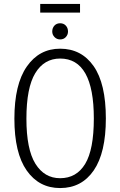

<svg xmlns="http://www.w3.org/2000/svg" viewBox="-20 -943 610 974"><path d="M517 -342Q517 -168 455.5 -78.5Q394 11 285 11Q178 11 115.5 -78Q53 -167 53 -341Q53 -515 116 -605.5Q179 -696 285 -696Q393 -696 455 -607.5Q517 -519 517 -342ZM114 -341Q114 -186 159.5 -112.5Q205 -39 285 -39Q368 -39 412 -111.5Q456 -184 456 -342Q456 -646 285 -646Q204 -646 159 -572Q114 -498 114 -341ZM325 -783Q325 -767 314 -755Q303 -743 285 -743Q268 -743 256.5 -755Q245 -767 245 -783Q245 -801 256 -813Q267 -825 285 -825Q303 -825 314 -813Q325 -801 325 -783ZM386 -879H184V-923H386Z"/></svg>

Font: Fira Sans Extra Condensed Light
Style: Regular
Weight: 300
Width: 1
Designer: Carrois Corporate & Edenspiekermann AG
Foundry: Carrois Corporate GbR & Edenspiekermann AG
Version: Version 4.203